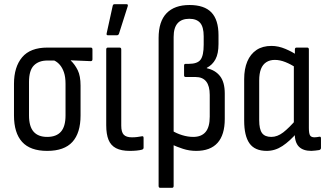

<svg xmlns="http://www.w3.org/2000/svg" viewBox="-20 -715 1562 920"><path d="M206 8Q125 8 86 -35Q47 -78 47 -162V-313Q47 -394 86 -440.5Q125 -487 207 -487H415Q423 -487 423 -478V-431Q423 -427 421 -424.5Q419 -422 415 -422L319 -426V-425Q339 -406 352.5 -378.5Q366 -351 366 -305V-162Q366 -78 327 -35Q288 8 206 8ZM206 -59Q250 -59 272 -84Q294 -109 294 -162V-313Q294 -346 286.5 -368Q279 -390 267 -404Q255 -418 240 -425H207Q166 -425 142.5 -401.5Q119 -378 119 -322V-162Q119 -109 141 -84Q163 -59 206 -59Z M602 8Q561 8 536 -5Q511 -18 500 -45Q489 -72 489 -115V-478Q489 -487 497 -487H553Q561 -487 561 -478V-113Q561 -82 573 -69.5Q585 -57 612 -57Q626 -57 637.5 -58.5Q649 -60 660 -62Q668 -64 668 -54V-7Q668 -1 661 2Q650 5 634.5 6.5Q619 8 602 8ZM497 -546Q489 -546 491 -555L520 -687Q521 -691 523 -693Q525 -695 530 -695H586Q595 -695 592 -685L550 -553Q547 -546 540 -546Z M748 185Q740 185 740 176V-533Q740 -612 778 -651.5Q816 -691 888 -691Q959 -691 993 -655.5Q1027 -620 1027 -546V-504Q1027 -458 1012.5 -431Q998 -404 971 -390V-388Q1012 -379 1034.5 -350Q1057 -321 1057 -267V-145Q1057 -69 1022.5 -30.5Q988 8 920 8Q887 8 856.5 -2Q826 -12 803 -23V-90Q825 -76 852.5 -67.5Q880 -59 906 -59Q945 -59 965 -82.5Q985 -106 985 -156V-260Q985 -303 968 -324.5Q951 -346 917 -346H870Q862 -346 862 -354V-401Q862 -409 869 -409H884Q926 -409 941 -429Q956 -449 956 -501V-541Q956 -586 939 -605.5Q922 -625 887 -625Q850 -625 831 -603.5Q812 -582 812 -538V176Q812 185 804 185Z M1258 8Q1201 8 1175.5 -28Q1150 -64 1150 -137V-336Q1150 -385 1165 -420.5Q1180 -456 1209 -475.5Q1238 -495 1281 -495Q1314 -495 1348 -480.5Q1382 -466 1401 -452L1399 -390Q1374 -407 1347.5 -417.5Q1321 -428 1297 -428Q1273 -428 1256 -417Q1239 -406 1230.5 -384.5Q1222 -363 1222 -329V-139Q1222 -96 1235.5 -77.5Q1249 -59 1280 -59Q1309 -59 1337 -80.5Q1365 -102 1402 -145L1405 -81Q1369 -39 1333.5 -15.5Q1298 8 1258 8ZM1472 8Q1432 8 1412 -12.5Q1392 -33 1392 -78V-99L1388 -111V-407L1393 -435V-478Q1393 -487 1401 -487H1452Q1460 -487 1460 -478V-102Q1460 -76 1465.5 -66.5Q1471 -57 1487 -57Q1493 -57 1499 -58Q1505 -59 1511 -60Q1518 -61 1518 -52V-6Q1518 1 1510 4Q1502 5 1491 6.5Q1480 8 1472 8Z"/></svg>

Font: Sofia Sans Condensed
Style: Regular
Weight: 400
Designer: Botio Nikoltchev, Ani Petrova
Foundry: lettersoup
Version: Version 4.100